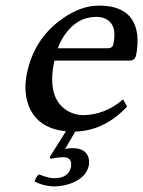

<svg xmlns="http://www.w3.org/2000/svg" viewBox="-20 -459 510 684"><path d="M207.5 101.1Q181.2 101.6 161.1 106.9L156.7 101.1L214.8 8.8Q108.9 -2.4 79.6 -89.4Q63.5 -138.2 76.2 -199.2Q102.1 -321.8 201.7 -392.1Q267.6 -439 332.5 -439Q456.1 -439 468.8 -335Q472.7 -300.3 464.4 -259.8Q459.5 -243.7 442.9 -243.2H173.8Q145.5 -110.4 219.2 -64.9Q245.1 -49.3 275.4 -48.8Q355 -49.8 418.5 -105L432.6 -79.1Q355.5 2.9 257.3 9.3Q252.4 9.8 248 9.8L211.9 71.8Q225.1 68.8 238.3 68.8Q285.2 68.8 295.4 103Q298.8 116.2 296.4 130.9Q287.1 174.3 231.4 194.8Q203.6 204.6 173.3 205.1Q137.2 204.6 103 188Q107.4 171.4 118.7 162.1Q153.3 176.3 173.8 175.8Q221.7 175.8 231.9 139.6Q232.4 137.2 232.9 136.2Q238.3 102.1 207.5 101.1ZM186 -287.1H367.2Q380.9 -288.6 383.8 -300.8Q400.4 -379.4 345.7 -396Q335 -398.9 323.7 -398.9Q254.4 -398.9 210.4 -334.5Q195.8 -313.5 186 -287.1Z"/></svg>

Font: Linux Biolinum Capitals O
Style: Italic Samll Caps
Weight: 400
Italic angle: -12°
Designer: Philipp H. Poll
Foundry: Philipp H. Poll
Version: Version 0.6.2